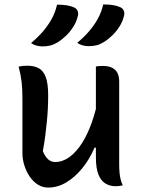

<svg xmlns="http://www.w3.org/2000/svg" viewBox="-20 -835 640 865"><path d="M103 -539Q133 -539 154 -528Q175 -517 186 -488Q197 -459 197 -406Q197 -374 195.5 -345Q194 -316 191 -286Q188 -256 184 -224Q180 -192 173 -154Q183 -130 196.5 -117.5Q210 -105 229 -105Q257 -105 284 -121.5Q311 -138 336.5 -171.5Q362 -205 383.5 -257Q405 -309 421 -381V-170H406Q384 -118 351 -77.5Q318 -37 279 -13.5Q240 10 197 10Q172 10 151 -3Q130 -16 114.5 -38.5Q99 -61 90 -89Q81 -117 81 -145Q81 -187 81 -228Q81 -269 81 -310Q81 -351 81 -391Q81 -434 77.5 -465Q74 -496 64 -535Q74 -537 83 -538Q92 -539 103 -539ZM442 -538Q469 -538 485.5 -529.5Q502 -521 509.5 -505.5Q517 -490 517 -467Q517 -401 517 -338Q517 -275 517 -214.5Q517 -154 517 -94Q517 -74 518.5 -57.5Q520 -41 523.5 -27Q527 -13 533 0Q528 1 522.5 2Q517 3 511.5 3.5Q506 4 501 4Q476 4 455.5 -8Q435 -20 423.5 -48.5Q412 -77 412 -127Q412 -197 412 -266.5Q412 -336 412 -404Q412 -472 412 -535Q418 -537 422.5 -537Q427 -537 431.5 -537.5Q436 -538 442 -538ZM237 -814Q262 -814 281 -811Q300 -808 315 -801Q327 -795 330.5 -783.5Q334 -772 330 -760Q324 -736 310 -714Q296 -692 278 -674.5Q260 -657 239 -644Q223 -634 207 -630Q191 -626 172 -626Q158 -626 144.5 -629.5Q131 -633 120 -641Q152 -668 174.5 -694.5Q197 -721 213 -750Q229 -779 237 -814ZM445 -815Q470 -815 489 -812Q508 -809 523 -802Q535 -796 538.5 -784.5Q542 -773 538 -761Q532 -737 518 -715Q504 -693 486 -675.5Q468 -658 447 -645Q431 -635 415 -631Q399 -627 380 -627Q366 -627 352.5 -630.5Q339 -634 328 -642Q360 -669 382.5 -695.5Q405 -722 421 -751Q437 -780 445 -815Z"/></svg>

Font: Recursive Casual Medium
Style: Regular
Weight: 500
Version: Version 1.047